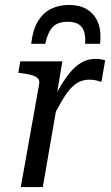

<svg xmlns="http://www.w3.org/2000/svg" viewBox="-20 -756 450 776"><path d="M258 -736Q220 -736 188 -721Q156 -706 134.5 -672Q113 -638 106 -579H163Q170 -611 181 -630.5Q192 -650 209.5 -659Q227 -668 253 -668Q283 -668 299 -657Q315 -646 320.5 -626Q326 -606 324 -579H384Q385 -583 385.5 -590.5Q386 -598 386 -604Q387 -644 372.5 -673.5Q358 -703 329.5 -719.5Q301 -736 258 -736ZM64 0H153L216 -364L208 -365L232 -508H62L54 -462L68 -460Q93 -457 109.5 -452Q126 -447 133.5 -438.5Q141 -430 138 -415ZM405 -512Q400 -514 389.5 -516Q379 -518 366 -518Q334 -518 308 -502.5Q282 -487 259 -458Q236 -429 213 -387.5Q190 -346 165 -293L188 -270Q212 -318 231 -350Q250 -382 267 -400Q284 -418 302 -426Q320 -434 342 -434Q358 -434 369 -431Q380 -428 390 -425Z"/></svg>

Font: Roboto Serif 20pt
Style: Italic
Weight: 400
Italic angle: -10°
Designer: Greg Gazdowicz
Foundry: Commercial Type
Version: Version 1.008